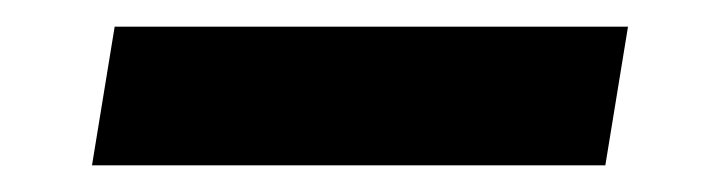

<svg xmlns="http://www.w3.org/2000/svg" viewBox="-20 -412 540 144"><path d="M49 -288 66 -392H451L434 -288Z"/></svg>

Font: Iosevka SS04 Extrabold Oblique
Style: Regular
Weight: 800
Italic angle: -9°
Monospace: yes
Designer: Belleve Invis
Foundry: Belleve Invis
Version: Version 19.0.0; ttfautohint (v1.8.4)